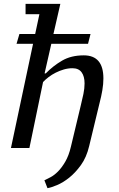

<svg xmlns="http://www.w3.org/2000/svg" viewBox="-20 -770 620 999"><path d="M81 -593 66 -542H152L37 0H133L204 -343C212 -351.7 221.7 -360.3 233 -369C244.3 -377.7 256.7 -385.3 270 -392C283.3 -398.7 297.3 -404.2 312 -408.5C326.7 -412.8 341.7 -415 357 -415C378.3 -415 394.2 -408 404.5 -394C414.8 -380 420 -360.7 420 -336C420 -318.7 418 -300.3 414 -281C410 -261.7 405.3 -241.3 400 -220L349 -7C341.7 24.3 331.8 50.5 319.5 71.5C307.2 92.5 294.5 109.5 281.5 122.5C268.5 135.5 255.7 145.3 243 152C230.3 158.7 219.7 164 211 168L227 209C239.7 207 256.3 201.7 277 193C297.7 184.3 318.7 171.5 340 154.5C361.3 137.5 381.7 115.7 401 89C420.3 62.3 434.7 29.3 444 -10L499 -238C504.3 -258 508.8 -278.8 512.5 -300.5C516.2 -322.2 518 -342.7 518 -362C518 -442 484 -482 416 -482C372 -482 334.3 -472.8 303 -454.5C271.7 -436.2 243.3 -414 218 -388H212L247 -542H438L451 -593H258L294 -750H113V-696H185L163 -593Z"/></svg>

Font: PT Serif Caption
Style: Italic
Weight: 400
Italic angle: -12°
Designer: A.Korolkova, O.Umpeleva, V.Yefimov
Foundry: ParaType Ltd
Version: Version 1.000W OFL